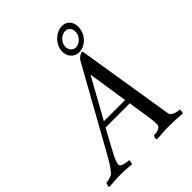

<svg xmlns="http://www.w3.org/2000/svg" viewBox="-296 -992 1126 1126"><g transform="rotate(-45 267.5 -429.0)"><path d="M350 -642 71 -141Q56 -114 41 -90Q26 -66 8 -46Q4 -41 -4.5 -37.5Q-13 -34 -21.5 -31.5Q-30 -29 -38 -27.5Q-46 -26 -50 -26Q-52 -23 -53 -19Q-54 -15 -55 -10.5Q-56 -6 -56.5 -2Q-57 2 -56 3Q-40 2 -28.5 1.5Q-17 1 -6 0Q5 -1 16.5 -1.5Q28 -2 44 -2Q59 -2 70 -1.5Q81 -1 90.5 0Q100 1 110 1.5Q120 2 134 3Q135 1 136 -3.5Q137 -8 138 -12.5Q139 -17 139 -21Q139 -25 138 -26Q135 -26 125 -27Q115 -28 104 -30.5Q93 -33 84 -38Q75 -43 75 -51Q75 -62 82.5 -81Q90 -100 104 -126Q107 -132 114 -145Q121 -158 130.5 -175.5Q140 -193 151.5 -214Q163 -235 176 -259Q177 -259 180 -259Q183 -259 184 -259Q190 -259 202.5 -259Q215 -259 229.5 -259Q244 -259 257 -259Q270 -259 277 -259H321Q324 -259 330.5 -259Q337 -259 344.5 -259Q352 -259 358.5 -259Q365 -259 368 -259Q369 -259 370.5 -259Q372 -259 373 -259Q375 -259 377 -259Q383 -219 388 -186Q392 -158 396 -134Q400 -110 400 -107Q402 -93 402.5 -79.5Q403 -66 403 -58Q403 -43 387 -34.5Q371 -26 345 -26Q343 -24 341 -20Q339 -16 338 -11.5Q337 -7 337.5 -3Q338 1 339 3Q356 2 368 1.5Q380 1 391.5 0Q403 -1 415.5 -1.5Q428 -2 444 -2Q475 -2 501 -0.5Q527 1 555 3Q557 1 558.5 -10Q560 -21 558 -26Q555 -26 545.5 -27Q536 -28 525.5 -31.5Q515 -35 505.5 -41.5Q496 -48 494 -59Q493 -62 490.5 -81Q488 -100 483 -128L396 -668Q395 -669 394 -670Q393 -671 391 -671Q385 -671 371 -662.5Q357 -654 350 -642ZM333 -541 371 -292Q369 -292 368 -292Q367 -292 365.5 -292Q364 -292 364 -292Q358 -292 345.5 -292Q333 -292 320 -292Q307 -292 294.5 -292Q282 -292 276 -292Q272 -292 261.5 -292Q251 -292 239 -292Q227 -292 216.5 -292Q206 -292 203 -292Q202 -292 201 -292Q200 -292 198 -292Q197 -292 195 -292ZM409 -827Q427 -827 438 -814.5Q449 -802 449 -783Q449 -754 429 -734Q409 -714 386 -714Q368 -714 356 -727Q344 -740 344 -760Q344 -774 350 -786.5Q356 -799 365.5 -808Q375 -817 386.5 -822Q398 -827 409 -827ZM311 -752Q311 -721 330.5 -700.5Q350 -680 380 -680Q399 -680 417 -688.5Q435 -697 449.5 -712Q464 -727 472.5 -747.5Q481 -768 481 -791Q481 -821 463.5 -841Q446 -861 416 -861Q397 -861 378.5 -852.5Q360 -844 345 -829.5Q330 -815 320.5 -795Q311 -775 311 -752Z"/></g></svg>

Font: Vermiglione
Style: Italic
Weight: 400
Italic angle: -11°
Version: Version 1.105